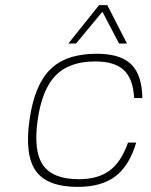

<svg xmlns="http://www.w3.org/2000/svg" viewBox="-20 -720 589 750"><path d="M480 -163H512Q485 -72 430.5 -31Q376 10 284 10Q165 10 120.5 -51.5Q76 -113 95 -250Q114 -387 176 -448.5Q238 -510 357 -510Q419 -510 458 -492Q497 -474 516 -436Q535 -398 536 -337H504Q500 -412 464 -446Q428 -480 352 -480Q251 -480 197.5 -425.5Q144 -371 127 -250Q110 -129 148.5 -74.5Q187 -20 288 -20Q363 -20 408.5 -54Q454 -88 480 -163ZM476 -550H445L380 -674L277 -550H247L367 -700H399Z"/></svg>

Font: Fivo Sans Thin
Style: Regular
Weight: 250
Foundry: Alexander Slobzheninov
Version: 1.0